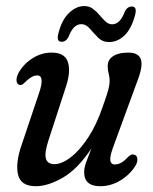

<svg xmlns="http://www.w3.org/2000/svg" viewBox="-20 -620 518 648"><path d="M432 -98Q442 -96.5 443.5 -84.8Q445 -73 436.5 -59.5Q417.5 -29.5 385.5 -10.5Q353.5 8.5 318.5 8.5Q264 8.5 264 -39Q264 -53.5 270.5 -71.8Q277 -90 288.5 -119Q242.5 -49.5 192.2 -20.5Q142 8.5 101 8.5Q50 8.5 40.8 -30.8Q31.5 -70 54 -134L111 -303.5Q132.5 -365.5 105.5 -365.5Q87.5 -365.5 64.5 -342.5Q53 -330.5 46 -333.5Q38 -335 36 -345.8Q34 -356.5 42.5 -374Q59 -403.5 89.2 -423Q119.5 -442.5 154.5 -442.5Q198 -442.5 208.8 -411.5Q219.5 -380.5 203.5 -330.5L143.5 -146Q129.5 -103.5 135 -84.8Q140.5 -66 163.5 -66Q188.5 -66 218.8 -89.2Q249 -112.5 277.8 -156.2Q306.5 -200 327 -261Q341.5 -301 345.8 -318Q350 -335 350 -346Q350 -360 346.8 -371.5Q343.5 -383 343.5 -397Q343.5 -418.5 361.8 -430.5Q380 -442.5 413 -442.5Q448.5 -442.5 455.8 -418.8Q463 -395 442.5 -343.5L364.5 -130.5Q351 -95.5 352.2 -80.2Q353.5 -65 368 -65Q377.5 -65 388 -70.2Q398.5 -75.5 413.5 -91.5Q424.5 -101.5 432 -98ZM348 -478Q326 -478 311 -493.2Q296 -508.5 283 -523.5Q270 -538.5 254.5 -538.5Q227.5 -538.5 211.5 -496Q203 -479 188 -479Q169.5 -479 177 -507Q188.5 -553 212.8 -576.2Q237 -599.5 264.5 -599.5Q281.5 -599.5 293.8 -590.2Q306 -581 316.2 -568.8Q326.5 -556.5 336.5 -547.2Q346.5 -538 358.5 -538Q385.5 -538 401.5 -581.5Q410 -598 425 -598Q443.5 -598 436 -569.5Q423.5 -522.5 400 -500.2Q376.5 -478 348 -478Z"/></svg>

Font: Fraunces 144pt SuperSoft
Style: Italic
Weight: 400
Italic angle: -16°
Version: Version 1.000;[b76b70a41]